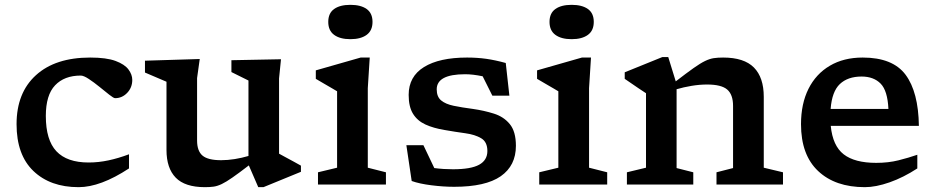

<svg xmlns="http://www.w3.org/2000/svg" viewBox="-20 -763 3870 794"><path d="M353 -525Q420 -525 457.8 -511Q495.5 -497 511.2 -475.8Q527 -454.5 527 -432.5Q527 -401 506 -379Q485 -357 456 -357Q450 -357 432 -371.2Q414 -385.5 391.2 -404Q368.5 -422.5 347.2 -436.5Q326 -450.5 314 -450.5Q246 -450.5 207.8 -410.2Q169.5 -370 169.5 -283.5Q169.5 -184 213.2 -137.5Q257 -91 346.5 -91Q387.5 -91 428.5 -99.8Q469.5 -108.5 513.5 -125V-66.5Q395.5 11 305 11Q188 11 118.2 -55.8Q48.5 -122.5 48.5 -249.5Q48.5 -379.5 128.8 -452.2Q209 -525 353 -525Z M795 -182Q795 -138.5 817.5 -119.5Q840 -100.5 894.5 -100.5Q921.5 -100.5 951 -105.2Q980.5 -110 1007.5 -118V-430L937 -465V-514L1142 -518L1134 -438.5V-127.5Q1140 -124 1157.8 -114.5Q1175.5 -105 1194.8 -94.5Q1214 -84 1224.5 -78V-52.5L1069.5 11H1048L1009 -79Q967.5 -47 941.2 -28.8Q915 -10.5 897.2 -2Q879.5 6.5 863.8 8.8Q848 11 827.5 11Q745 11 706.8 -28.2Q668.5 -67.5 668.5 -143V-425L579.5 -463V-512L806 -519L795 -440Z M1429 -601Q1386 -601 1361.8 -618.8Q1337.5 -636.5 1337.5 -672.5Q1337.5 -708.5 1361.8 -725.8Q1386 -743 1429 -743Q1472 -743 1496.2 -725.8Q1520.5 -708.5 1520.5 -672.5Q1520.5 -636.5 1496.2 -618.8Q1472 -601 1429 -601ZM1509 -525 1501 -398.5V-69.5L1576 -50.5V0H1295V-50.5L1374 -69.5V-385.5Q1368.5 -389 1353.2 -397.8Q1338 -406.5 1319.8 -417.2Q1301.5 -428 1286 -437V-472L1471.5 -525Z M1911.5 -525Q1953 -525 1990.5 -519.8Q2028 -514.5 2071.5 -502.5L2086.5 -367.5H2016L1976 -447.5Q1935.5 -456 1903.5 -456Q1786 -456 1786 -393.5Q1786 -363 1804.2 -347.8Q1822.5 -332.5 1856.2 -325.5Q1890 -318.5 1936 -312.5Q1981.5 -306 2022.2 -293.2Q2063 -280.5 2088.2 -249.8Q2113.5 -219 2113.5 -160Q2113.5 -78 2050.8 -34.2Q1988 9.5 1858 9.5Q1813.5 9.5 1764 3.2Q1714.5 -3 1682.5 -14.5L1660.5 -162.5H1731L1776 -68Q1795 -65.5 1815 -64.2Q1835 -63 1853 -63Q1927.5 -63 1961.5 -81.8Q1995.5 -100.5 1995.5 -138.5Q1995.5 -176 1970 -191.2Q1944.5 -206.5 1904 -212Q1863.5 -217.5 1818 -225.5Q1772.5 -233 1739.2 -248.2Q1706 -263.5 1688 -292.5Q1670 -321.5 1670 -370.5Q1670 -446.5 1733.5 -485.8Q1797 -525 1911.5 -525Z M2344 -601Q2301 -601 2276.8 -618.8Q2252.5 -636.5 2252.5 -672.5Q2252.5 -708.5 2276.8 -725.8Q2301 -743 2344 -743Q2387 -743 2411.2 -725.8Q2435.5 -708.5 2435.5 -672.5Q2435.5 -636.5 2411.2 -618.8Q2387 -601 2344 -601ZM2424 -525 2416 -398.5V-69.5L2491 -50.5V0H2210V-50.5L2289 -69.5V-385.5Q2283.5 -389 2268.2 -397.8Q2253 -406.5 2234.8 -417.2Q2216.5 -428 2201 -437V-472L2386.5 -525Z M2943 -50.5 3011.5 -68V-325Q3011.5 -372 2987.2 -392.8Q2963 -413.5 2904 -413.5Q2873 -413.5 2840 -408Q2807 -402.5 2778 -394V-68L2847 -50.5V0H2572.5V-50.5L2651.5 -69.5V-377.5Q2643 -383 2620.2 -398.2Q2597.5 -413.5 2563.5 -437V-464L2719 -527H2743.5L2774.5 -426.5Q2820 -461.5 2848.2 -481.5Q2876.5 -501.5 2895.8 -510.8Q2915 -520 2931.5 -522.5Q2948 -525 2970.5 -525Q3057 -525 3097.8 -483.8Q3138.5 -442.5 3138.5 -362.5V-69.5L3218 -50.5V0H2943Z M3547.5 -525Q3672 -525 3725 -453.8Q3778 -382.5 3780 -242.5H3415.5Q3423.5 -160 3469 -124.8Q3514.5 -89.5 3603.5 -89.5Q3653.5 -89.5 3695.5 -100Q3737.5 -110.5 3773.5 -123V-66.5Q3716 -29 3659 -9Q3602 11 3556.5 11Q3434 11 3363.2 -55.8Q3292.5 -122.5 3292.5 -249.5Q3292.5 -334 3323.5 -395.8Q3354.5 -457.5 3411.8 -491.2Q3469 -525 3547.5 -525ZM3543 -446.5Q3486 -446.5 3453.2 -415.5Q3420.5 -384.5 3415 -312.5H3654Q3650.5 -388 3621.8 -417.2Q3593 -446.5 3543 -446.5Z"/></svg>

Font: Newsreader 6pt Medium
Style: Regular
Weight: 500
Designer: Hugues Gentile
Foundry: Production Type
Version: Version 1.003; ttfautohint (v1.8.3)